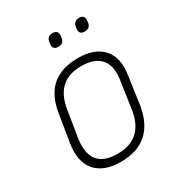

<svg xmlns="http://www.w3.org/2000/svg" viewBox="-160 -753 805 868"><g transform="rotate(-30 243.0 -318.5)"><path d="M219 11Q132 11 90 -37Q48 -85 61 -173L85 -321Q112 -493 284 -493Q371 -493 413.5 -446Q456 -399 442 -310L421 -162Q406 -77 356 -33Q306 11 219 11ZM225 -28Q291 -28 329.5 -62.5Q368 -97 379 -165L400 -308Q412 -380 380.5 -417Q349 -454 279 -454Q213 -454 175.5 -419.5Q138 -385 127 -317L104 -174Q94 -103 124 -65.5Q154 -28 225 -28ZM372 -581Q357 -581 350.5 -589Q344 -597 346 -610L347 -618Q351 -648 380 -648Q395 -648 401.5 -640Q408 -632 406 -618L405 -610Q402 -581 372 -581ZM235 -581Q219 -581 212.5 -589Q206 -597 208 -610L209 -618Q212 -648 242 -648Q257 -648 263.5 -640Q270 -632 268 -618L267 -610Q263 -581 235 -581Z"/></g></svg>

Font: Sofia Sans Semi Condensed ExtraLight
Style: Italic
Weight: 250
Italic angle: -9°
Version: Version 4.100